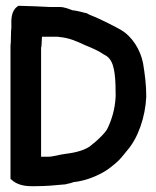

<svg xmlns="http://www.w3.org/2000/svg" viewBox="-20 -654 537 659"><path d="M16 -40 21 -36C36 -22 60 -15 86 -15H103C137 -15 171 -18 201 -21H204C211 -24 217 -23 233 -29C270 -33 304 -46 333 -62C350 -71 365 -84 376 -93C393 -107 402 -120 416 -137C454 -180 479 -253 482 -322V-323C482 -364 477 -401 471 -437C462 -483 434 -529 394 -552C361 -570 324 -589 286 -604L277 -609H275C260 -613 245 -617 228 -619C219 -622 203 -630 184 -630H151C118 -632 83 -633 48 -634H43L39 -631C19 -617 18 -588 19 -565V-558L18 -548L17 -507C16 -504 16 -496 16 -494ZM121 -116V-491L122 -493L123 -506V-507C123 -514 124 -521 124 -528H180L182 -527H184C218 -524 244 -512 272 -499C294 -490 315 -481 332 -470V-469H333C344 -463 350 -460 356 -452C375 -429 377 -379 377 -324C375 -280 364 -244 348 -211C340 -197 320 -178 306 -166C301 -161 302 -164 294 -156C276 -140 241 -130 205 -126C181 -123 164 -116 143 -116Z"/></svg>

Font: SolarCharger
Style: 950
Weight: 900
Designer: Mew Too
Foundry: Cannot Into Space Fonts/KineticPlasma Fonts
Version: Version 1.100